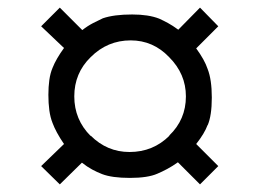

<svg xmlns="http://www.w3.org/2000/svg" viewBox="-20 -563 707 504"><path d="M88 -494 137 -543 196 -484Q210 -495 224.5 -502.5Q239 -510 250 -515Q279 -525 327 -525Q370 -525 398 -514Q409 -509 421 -502.5Q433 -496 448 -485L505 -543L553 -494L495 -436Q517 -406 525 -382Q536 -354 536 -307Q536 -259 525 -234V-235Q521 -224 513.5 -211.5Q506 -199 495 -185L553 -127L505 -79L447 -137Q433 -127 419 -119.5Q405 -112 393 -107Q368 -96 321 -96Q274 -96 248 -106Q235 -111 222 -118Q209 -125 195 -136L137 -79L88 -127L148 -185Q137 -201 129.5 -215Q122 -229 118 -240Q112 -255 109.5 -273.5Q107 -292 107 -314Q107 -335 109.5 -353Q112 -371 118 -385Q127 -408 148 -437ZM175 -310Q175 -249 218 -206V-207Q261 -164 320 -164Q382 -164 425 -207H424Q468 -249 468 -310Q468 -369 424 -413Q382 -457 323 -457Q262 -457 218 -413Q175 -371 175 -310Z"/></svg>

Font: New Athena Unicode
Style: Bold
Weight: 700
Designer: J. Rusten 1997; rev. by R. Hancock 2001, 2002, rev. by D. Mastronarde 2002-2021
Foundry: Society for Classical Studies (formerly American Philological Association)
Version: Version 5.008